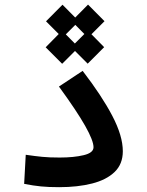

<svg xmlns="http://www.w3.org/2000/svg" viewBox="-20 -795 626 819"><path d="M232.4 3.4Q187 3.4 155 0.2Q123 -2.9 83 -10.7L89.8 -134.8Q130.4 -128.9 160.2 -126Q189.9 -123 234.4 -123Q294.9 -123 336.9 -133.1Q378.9 -143.1 378.9 -167Q378.9 -194.8 343.3 -258.1Q307.6 -321.3 231.4 -425.8L332.5 -492.7Q414.1 -386.7 459 -301Q503.9 -215.3 503.9 -149.9Q503.9 -95.2 469 -61.5Q434.1 -27.8 372.8 -12.2Q311.5 3.4 232.4 3.4ZM245.1 -522.9 174.8 -593.3 230.5 -649.9 176.3 -704.1 246.6 -774.9 300.8 -720.2 355.5 -775.4 425.8 -704.6 370.1 -648.9 424.3 -593.8 354 -523.4 299.8 -577.6ZM299.3 -609.4 339.8 -649.9 301.3 -689 260.7 -648.4Z"/></svg>

Font: CaskaydiaCove NF SemiBold
Style: Regular
Weight: 600
Designer: Aaron Bell
Foundry: Saja Typeworks
Version: Version 2111.001; VTT 6.35;Nerd Fonts 3.2.1